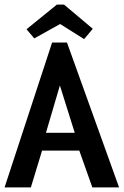

<svg xmlns="http://www.w3.org/2000/svg" viewBox="-20 -820 541 840"><path d="M115 0 164 -161H327L384 0H501L273 -634H208L0 0ZM181 -239 242 -446 307 -239ZM130 -652 243 -715 348 -649 386 -694 260 -800H229L96 -692Z"/></svg>

Font: Inconsolata
Style: Bold
Weight: 700
Monospace: yes
Designer: Raph Levien, Kirill Tkachev(cyreal.org)
Foundry: Raph Levien, Kirill Tkachev(cyreal.org)
Version: Version 1.014